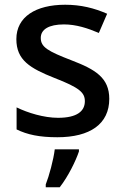

<svg xmlns="http://www.w3.org/2000/svg" viewBox="-20 -569 524 810"><path d="M441 -152C441 -241 382 -276 283 -314C182 -353 152 -370 152 -409C152 -445 186 -466 250 -466C301 -466 350 -450 397 -430L432 -511C377 -535 321 -549 255 -549C131 -549 49 -498 49 -404C49 -315 107 -281 210 -240C316 -199 338 -178 338 -142C338 -100 305 -72 225 -72C165 -72 97 -93 50 -116V-23C95 -1 146 10 222 10C360 10 441 -46 441 -152ZM313 70V61H211C206 104 187 174 173 209V221H232C268 175 300 109 313 70Z"/></svg>

Font: Noto Sans Hanifi Rohingya Medium
Style: Regular
Weight: 500
Designer: Monotype Design Team and DaltonMaag
Foundry: Google LLC
Version: Version 2.102